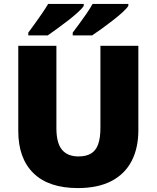

<svg xmlns="http://www.w3.org/2000/svg" viewBox="-20 -947 797 977"><path d="M684 -284Q684 -194 650 -128Q616 -62 547.5 -26Q479 10 376 10Q228 10 150.5 -65.5Q73 -141 73 -280V-714H267V-295Q267 -219 295.5 -185Q324 -151 379 -151Q419 -151 443.5 -166Q468 -181 479.5 -213Q491 -245 491 -296V-714H684ZM633 -917Q625 -904 603 -884Q581 -864 552.5 -842Q524 -820 496.5 -800Q469 -780 449 -767H350V-781Q364 -800 383 -825.5Q402 -851 420.5 -878Q439 -905 451 -927H633ZM406 -917Q398 -904 376 -884Q354 -864 325.5 -842Q297 -820 269.5 -800Q242 -780 223 -767H124V-781Q138 -800 156.5 -825.5Q175 -851 193.5 -878Q212 -905 225 -927H406Z"/></svg>

Font: Noto Sans Hebrew Black
Style: Regular
Weight: 900
Designer: Monotype Design Team
Foundry: Monotype Imaging Inc.
Version: Version 2.003